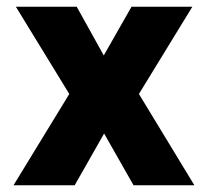

<svg xmlns="http://www.w3.org/2000/svg" viewBox="-20 -548 616 568"><path d="M20 0H201L288 -153L375 0H555L391 -270L549 -528H369L287 -384L207 -528H27L185 -270Z"/></svg>

Font: Asimov Pro
Style: Ult
Weight: 900
Designer: Google
Version: Version 2.000980; 2014